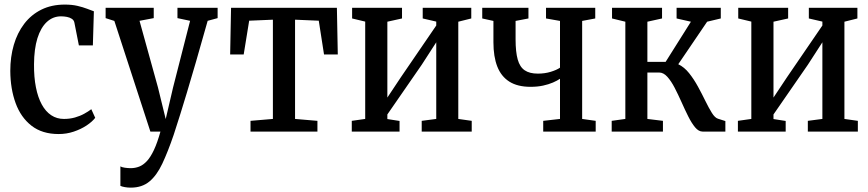

<svg xmlns="http://www.w3.org/2000/svg" viewBox="-20 -588 3881 858"><path d="M242 11Q168.5 11 120.8 -26.2Q73 -63.5 49.8 -127.2Q26.5 -191 26 -271Q26 -334 41.8 -387.8Q57.5 -441.5 88.5 -482Q119.5 -522.5 165 -545Q210.5 -567.5 269.5 -567.5Q301.5 -567.5 326 -561.8Q350.5 -556 368.8 -549Q387 -542 399.5 -537.5L395 -385H332.5L312.5 -486.5Q310.5 -497.5 301.2 -503.8Q292 -510 279 -512.5Q266 -515 252.5 -515Q216.5 -515 189.2 -489.8Q162 -464.5 147.2 -417Q132.5 -369.5 132 -301Q131.5 -243 140.5 -197.8Q149.5 -152.5 166.8 -121Q184 -89.5 209 -73Q234 -56.5 265.5 -56.5Q292 -56.5 315 -63Q338 -69.5 356.5 -79.8Q375 -90 388 -100L405.5 -61.5Q392 -44 366.8 -27.2Q341.5 -10.5 309.5 0.2Q277.5 11 242 11Z M564.5 250.5Q550.5 250.5 537.8 248.2Q525 246 518 242.5V155.5Q524 159.5 538 161.5Q552 163.5 564 163.5Q584 163.5 602 156.5Q620 149.5 636.5 131.8Q653 114 668 82Q683 50 697 0H652L491 -494.5L452 -507V-553H667V-507L603.5 -495L686 -197L720.5 -56L753.5 -197.5L829.5 -495L773 -507V-553H952.5V-507L908 -495Q878.5 -390 855.5 -310.8Q832.5 -231.5 815.2 -174.2Q798 -117 786 -78.8Q774 -40.5 766.5 -17.8Q759 5 756 15Q730 91 705.2 143.5Q680.5 196 647.5 223.2Q614.5 250.5 564.5 250.5Z M1099.5 0V-48L1199.5 -56.5V-500L1093.5 -495.5L1069 -344.5H1008.5L1012.5 -553H1485.5L1489.5 -344.5H1428L1404.5 -495.5L1298.5 -500V-56.5L1398.5 -48V0Z M1552 0V-48L1612 -56.5V-491.5L1553.5 -505.5V-553H1776.5V-505.5L1711 -491V-152L1771.5 -243L1929.5 -474V-491.5L1869 -505.5V-553H2086V-505.5L2028 -491V-56.5L2088 -48V0H1864.5V-48L1929.5 -56.5V-399L1864.5 -298.5L1711 -76.5V-56L1765.5 -47.5V0Z M2407.5 0V-48L2482.5 -56.5V-236Q2470 -227.5 2451 -219.2Q2432 -211 2407 -205.5Q2382 -200 2351 -200Q2293 -200 2256.2 -223.2Q2219.5 -246.5 2202.2 -290.8Q2185 -335 2185 -399V-494.5L2135 -505.5V-553H2341.5V-505.5L2284 -494.5V-412.5Q2284 -356 2293.5 -322.2Q2303 -288.5 2324.8 -273.8Q2346.5 -259 2383.5 -259Q2414.5 -259 2440.8 -267Q2467 -275 2482.5 -285.5V-494.5L2420 -505.5V-553H2640V-505.5L2581.5 -494.5V-56.5L2642 -48V0Z M2713.5 0V-48L2774.5 -56.5V-491L2715 -505.5V-553H2938.5V-505.5L2873 -491V-311.5H2954.5L3067.5 -491L3003.5 -505.5V-553H3201V-505.5L3140 -491L3011 -301Q3038 -288 3059.5 -261Q3081 -234 3099 -201Q3117 -168 3132.2 -136.8Q3147.5 -105.5 3161.2 -83.5Q3175 -61.5 3188.5 -57.5L3221.5 -47V0H3120Q3102 0 3086.2 -19Q3070.5 -38 3055.5 -68Q3040.5 -98 3025.5 -131.8Q3010.5 -165.5 2995 -195.5Q2979.5 -225.5 2962.2 -244.8Q2945 -264 2925 -264H2873V-56.5L2942.5 -48V0Z M3277.5 0V-48L3337.5 -56.5V-491.5L3279 -505.5V-553H3502V-505.5L3436.5 -491V-152L3497 -243L3655 -474V-491.5L3594.5 -505.5V-553H3811.5V-505.5L3753.5 -491V-56.5L3813.5 -48V0H3590V-48L3655 -56.5V-399L3590 -298.5L3436.5 -76.5V-56L3491 -47.5V0Z"/></svg>

Font: Merriweather 24pt SemiCondensed
Style: Regular
Weight: 400
Width: 4
Designer: Eben Sorkin
Foundry: Eben Sorkin
Version: Version 2.100